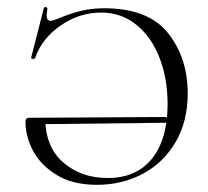

<svg xmlns="http://www.w3.org/2000/svg" viewBox="-20 -503 580 535"><path d="M51 -163Q51 -170 54 -172.5Q57 -175 63 -175H106Q106 -94 156 -50.5Q206 -7 280 -7Q360 -7 403.5 -61Q447 -115 447 -213Q447 -284 424.5 -342Q402 -400 360 -434Q318 -468 262 -468Q201 -468 149 -432Q97 -396 78 -342Q77 -338 71 -339Q65 -340 67 -343L102 -480Q103 -484 108 -483Q113 -482 112 -478Q110 -464 110 -460Q110 -445 121 -445Q126 -445 139 -450Q177 -466 207 -473Q237 -480 270 -480Q393 -480 448 -411Q503 -342 503 -243Q503 -164 469 -106.5Q435 -49 377.5 -18.5Q320 12 250 12Q182 12 137 -16Q92 -44 71.5 -84Q51 -124 51 -163ZM446 -161 95 -157V-175L444 -177Z"/></svg>

Font: Cormorant Unicase Light
Style: Regular
Weight: 300
Designer: Christian Thalmann (Catharsis Fonts)
Foundry: Catharsis Fonts
Version: Version 4.000